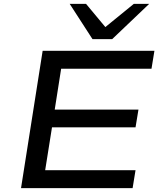

<svg xmlns="http://www.w3.org/2000/svg" viewBox="-20 -966 829 986"><path d="M88 0 199 -705H773L758 -613H294L261 -403H691L676 -312H247L212 -92H676L661 0ZM455 -765 338 -946H422L521 -827L667 -946H746L556 -765Z"/></svg>

Font: Nunito Sans 7pt Expanded Medium
Style: Italic
Weight: 500
Width: 7
Italic angle: -9°
Designer: Vernon Adams
Foundry: Vernon Adams
Version: Version 3.101;gftools[0.9.27]